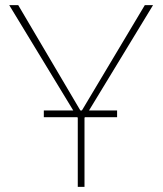

<svg xmlns="http://www.w3.org/2000/svg" viewBox="-20 -731 637 751"><path d="M438 -272.5H312L310.5 -270V0H284.2V-270L282.7 -272.5H151.4V-298.8H266.6L16.1 -710.9H51.3L294.4 -298.8H300.3L546.4 -710.9H578.6L328.1 -298.8H438Z"/></svg>

Font: Roboto Thin
Style: Regular
Weight: 250
Designer: Google
Version: Version 2.134; 2016